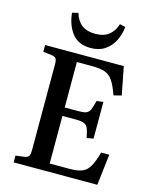

<svg xmlns="http://www.w3.org/2000/svg" viewBox="-136 -1032 903 1122"><g transform="rotate(15 316.0 -471.0)"><path d="M57 0V-41L111 -48Q129 -51 135.5 -61Q142 -71 142 -99V-616Q142 -641 135.5 -650.5Q129 -660 108 -663L57 -669V-710H533L566 -541L519 -529Q500 -583 481 -612Q462 -641 433 -651.5Q404 -662 356 -662H262V-387H343Q375 -387 390.5 -392.5Q406 -398 414.5 -416Q423 -434 432 -472L472 -477V-255L432 -248Q425 -286 417 -304.5Q409 -323 392 -329.5Q375 -336 343 -336H262V-48H384Q431 -48 458.5 -59.5Q486 -71 503 -101Q520 -131 536 -188H585L563 0ZM318 -762Q242 -762 204.5 -811Q167 -860 160 -933L196 -942Q211 -894 241.5 -871.5Q272 -849 322 -849Q374 -849 404.5 -873.5Q435 -898 448 -941L482 -933Q478 -888 458.5 -849Q439 -810 404 -786Q369 -762 318 -762Z"/></g></svg>

Font: Literata 36pt Medium
Style: Regular
Weight: 500
Designer: Latin by Veronika Burian and Jose Scaglione. Greek by Irene Vlachou. Cyrillic by Vera Evstafieva.
Foundry: TypeTogether
Version: Version 3.002